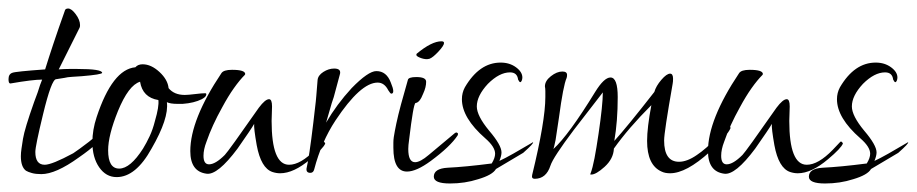

<svg xmlns="http://www.w3.org/2000/svg" viewBox="-22 -404 2153 451"><path d="M75 5Q62 5 53 2.5Q44 0 39 -3Q27 -12 27 -37Q27 -45 28.5 -55Q30 -65 32 -78Q36 -102 58 -164Q63 -177 66.5 -187Q70 -197 72 -204L77 -217Q55 -217 3 -208H2Q-2 -208 -2 -218Q-2 -230 7 -233Q14 -236 84 -241Q92 -267 103.5 -301.5Q115 -336 130 -378Q131 -384 138 -384Q146 -384 156 -370.5Q166 -357 166 -345Q166 -341 165 -339L116 -241Q129 -242 139.5 -242Q150 -242 160 -242Q217 -242 218 -233Q218 -229 170 -225Q157 -224 147 -223.5Q137 -223 129 -221L110 -218Q99 -218 79 -135Q61 -61 61 -47Q61 -17 83 -17Q100 -17 150 -44Q156 -48 165 -54.5Q174 -61 187 -71Q207 -88 212 -88Q214 -88 215 -84Q215 -70 163 -34Q109 5 75 5Z M252 12Q227 12 211 -11Q195 -34 195 -70Q195 -99 205 -129Q242 -241 296 -246Q302 -253 313 -253Q333 -253 352.5 -235Q372 -217 374 -197Q387 -181 412 -181Q420 -181 436 -183Q452 -185 460 -185Q464 -185 462 -180Q461 -176 452 -171Q434 -162 407 -160H395Q378 -160 370 -164Q375 -126 334 -55Q297 12 252 12ZM258 -8Q284 -8 314 -55Q322 -68 329.5 -84Q337 -100 342 -120Q352 -154 350 -169Q313 -175 307 -212Q280 -204 255 -143Q232 -86 232 -51Q232 -8 258 -8Z M463 4Q425 -1 425 -49Q425 -123 498 -232Q503 -240 523 -240Q554 -240 554 -230L553 -228Q541 -216 527.5 -197Q514 -178 500 -152Q476 -109 463 -71Q456 -53 456 -38Q456 -18 469 -18Q484 -18 506 -40Q514 -48 586 -151Q601 -171 610 -171Q617 -171 617 -154Q617 -145 616.5 -136.5Q616 -128 616 -120Q616 -17 657 -17Q684 -17 718 -52L736 -71Q739 -73 742 -67Q738 -56 707 -30Q668 3 636 3Q627 3 618 0Q591 -9 581 -63Q574 -103 575 -113Q569 -102 536 -55Q489 8 463 4Z M707 2Q697 2 698 -8Q701 -21 705 -47.5Q709 -74 714 -116Q716 -135 718 -150.5Q720 -166 721 -179L724 -216Q725 -227 737.5 -235Q750 -243 763 -243Q781 -243 776 -228L762 -176Q757 -162 753 -147Q749 -132 744 -116Q769 -159 804 -197Q843 -237 862 -237Q886 -237 896 -210Q907 -184 897 -184Q895 -184 890 -192Q881 -210 865 -210Q825 -210 766 -121Q733 -71 716 -6Q714 2 707 2Z M981 -265Q973 -265 964.5 -268.5Q956 -272 956 -275Q956 -277 957 -278Q992 -307 1015 -307Q1021 -307 1021 -303Q1021 -297 1008 -283Q995 -269 987 -266Q986 -266 984.5 -265.5Q983 -265 981 -265ZM934 -1Q902 -1 902 -57V-69Q902 -75 903 -82Q905 -95 909 -114Q913 -133 920 -159L936 -216Q937 -223 956 -223Q979 -223 979 -212Q979 -199 972 -184Q964 -163 954 -162Q949 -160 939 -76Q937 -62 937 -54Q937 -23 953 -23Q965 -23 985 -40L1046 -91Q1050 -94 1052 -92Q1055 -91 1053 -86Q1036 -60 990 -26Q956 -1 934 -1Z M1035 27Q997 27 997 11Q997 -8 1029 -10Q1071 -12 1133 -20Q1141 -33 1141 -43Q1141 -59 1118 -79Q1063 -127 1063 -171Q1063 -186 1070 -199Q1104 -257 1154 -257Q1175 -257 1190 -246Q1205 -235 1205 -222Q1205 -218 1203.5 -214.5Q1202 -211 1200 -211Q1198 -211 1195 -217Q1193 -234 1176 -234Q1151 -234 1124 -207Q1098 -179 1098 -154Q1098 -132 1127 -97Q1156 -63 1156 -46Q1156 -38 1151 -26Q1164 -32 1183.5 -43Q1203 -54 1230 -70Q1233 -68 1207 -45L1143 -7Q1135 7 1101 17Q1070 27 1035 27Z M1234 16Q1226 16 1228 7Q1259 -120 1259 -176V-190Q1259 -196 1258 -201Q1258 -214 1272 -225Q1286 -236 1299 -236Q1310 -236 1310 -228Q1310 -224 1309 -221Q1301 -203 1291 -128Q1286 -93 1283 -75Q1279 -56 1278 -54Q1314 -87 1376 -188Q1397 -222 1412 -222Q1429 -222 1429 -176Q1429 -119 1421 -73Q1451 -106 1515 -188Q1519 -202 1531.5 -216.5Q1544 -231 1552 -231Q1559 -231 1559 -219Q1559 -212 1558 -207Q1548 -150 1543 -117Q1538 -84 1538 -74Q1538 -24 1573 -24Q1592 -24 1615 -40Q1636 -54 1662 -81Q1669 -88 1675 -95Q1681 -102 1687 -109Q1688 -110 1689 -110Q1693 -110 1694 -103Q1687 -86 1645 -47Q1590 3 1552 3Q1540 3 1532 -1Q1498 -16 1498 -73Q1498 -104 1508 -157Q1454 -103 1420 -55Q1419 -31 1398 -12Q1378 6 1367 6Q1363 6 1365 4Q1370 -9 1374.5 -32.5Q1379 -56 1384 -90Q1394 -158 1394 -187L1326 -99Q1277 -34 1271 -15Q1261 16 1234 16Z M1679 4Q1641 -1 1641 -49Q1641 -123 1714 -232Q1719 -240 1739 -240Q1770 -240 1770 -230L1769 -228Q1757 -216 1743.5 -197Q1730 -178 1716 -152Q1692 -109 1679 -71Q1672 -53 1672 -38Q1672 -18 1685 -18Q1700 -18 1722 -40Q1730 -48 1802 -151Q1817 -171 1826 -171Q1833 -171 1833 -154Q1833 -145 1832.5 -136.5Q1832 -128 1832 -120Q1832 -17 1873 -17Q1900 -17 1934 -52L1952 -71Q1955 -73 1958 -67Q1954 -56 1923 -30Q1884 3 1852 3Q1843 3 1834 0Q1807 -9 1797 -63Q1790 -103 1791 -113Q1785 -102 1752 -55Q1705 8 1679 4Z M1916 27Q1878 27 1878 11Q1878 -8 1910 -10Q1952 -12 2014 -20Q2022 -33 2022 -43Q2022 -59 1999 -79Q1944 -127 1944 -171Q1944 -186 1951 -199Q1985 -257 2035 -257Q2056 -257 2071 -246Q2086 -235 2086 -222Q2086 -218 2084.5 -214.5Q2083 -211 2081 -211Q2079 -211 2076 -217Q2074 -234 2057 -234Q2032 -234 2005 -207Q1979 -179 1979 -154Q1979 -132 2008 -97Q2037 -63 2037 -46Q2037 -38 2032 -26Q2045 -32 2064.5 -43Q2084 -54 2111 -70Q2114 -68 2088 -45L2024 -7Q2016 7 1982 17Q1951 27 1916 27Z"/></svg>

Font: Lovers Quarrel
Style: Regular
Weight: 400
Designer: Robert E. Leuschke
Foundry: Robert E. Leuschke
Version: Version 1.010; ttfautohint (v1.8.3)